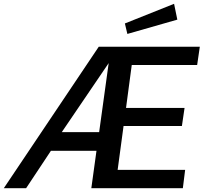

<svg xmlns="http://www.w3.org/2000/svg" viewBox="-34 -987 1070 1007"><path d="M583 -96 614 -326H920L934 -421H627L657 -646H1000L1014 -742H484L-14 0H103L233 -196H472L445 0H925L937 -96ZM621 -864 634 -809 896 -884 879 -967ZM290 -294 536 -656 486 -294Z"/></svg>

Font: Cheyenne Sans Medium
Style: Italic
Weight: 500
Italic angle: -8.13011°
Designer: The Public Sans project authors (U.S. Web Design System), Libre Franklin designed by Pablo Impallari and Rodrigo Fuenzal
Foundry: The Cheyenne Sans Project Authors
Version: Version 2.007